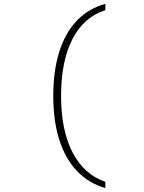

<svg xmlns="http://www.w3.org/2000/svg" viewBox="-20 -872 740 984"><path d="M520 -820Q410 -785 351.5 -672Q293 -559 293 -380Q293 -205 351.5 -91.5Q410 22 520 60V92Q434 67 374.5 4.5Q315 -58 284 -155Q253 -252 253 -380Q253 -510 284 -607.5Q315 -705 374.5 -767Q434 -829 520 -852Z"/></svg>

Font: Martian Mono SemiExpanded Thin
Style: Regular
Weight: 250
Monospace: yes
Version: Version 0.930